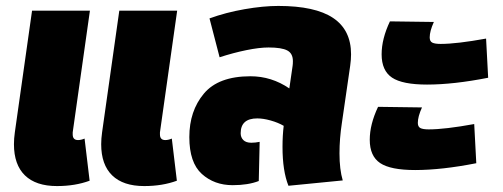

<svg xmlns="http://www.w3.org/2000/svg" viewBox="-20 -607 1694 647"><path d="M265 -140 282 2Q233 20 172 20Q101 20 64 -16Q27 -52 27 -121Q27 -140 30 -161L88 -571H283L225 -161V-154Q225 -135 243 -135Q253 -135 265 -140ZM559 -140 576 2Q527 20 466 20Q395 20 358 -16Q321 -52 321 -121Q321 -140 324 -161L382 -571H577L519 -161V-154Q519 -135 537 -135Q547 -135 559 -140Z M1132 -192Q1124 -140 1124 -90Q1124 -36 1135 1L952 19Q932 -31 932 -112Q932 -150 936 -183Q917 -194 892 -201Q867 -208 847 -208Q791 -208 791 -158Q791 -144 800 -135Q809 -126 827 -126Q840 -126 855 -129L852 3Q816 17 764 17Q702 17 660 -21Q618 -59 618 -145Q618 -233 667 -291.5Q716 -350 824 -350Q895 -350 955 -309L966 -385Q967 -391 967 -401Q967 -427 948 -437Q929 -447 885 -447Q854 -447 810 -438Q766 -429 720 -414L686 -545Q741 -565 804 -576Q867 -587 918 -587Q1042 -587 1102.5 -546.5Q1163 -506 1163 -424Q1163 -406 1160 -385Z M1266 -424Q1266 -476 1294 -535L1442 -533Q1428 -502 1428 -481Q1428 -468 1436.5 -463.5Q1445 -459 1465 -459Q1519 -459 1618 -477L1625 -345Q1508 -322 1419 -322Q1336 -322 1301 -345.5Q1266 -369 1266 -424ZM1226 -136Q1226 -188 1254 -247L1402 -245Q1388 -214 1388 -193Q1388 -180 1396.5 -175.5Q1405 -171 1425 -171Q1479 -171 1578 -189L1585 -57Q1468 -34 1379 -34Q1296 -34 1261 -57.5Q1226 -81 1226 -136Z"/></svg>

Font: FiraGO Heavy
Style: Italic
Weight: 900
Italic angle: -8°
Designer: bBox Type GmbH
Foundry: bBox Type GmbH
Version: Version 1.001